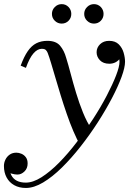

<svg xmlns="http://www.w3.org/2000/svg" viewBox="-84 -672 640 952"><path d="M44.5 260Q11 260 -13.5 246.2Q-38 232.5 -51.2 208Q-64.5 183.5 -64.5 151Q-64.5 134.5 -57 119.2Q-49.5 104 -35.8 94.5Q-22 85 -3 85Q9.5 85 22.5 90.5Q35.5 96 44.2 107.8Q53 119.5 53 138.5Q53 163 37.2 178.2Q21.5 193.5 2.5 193.5Q-10.5 193.5 -26 189Q-41.5 184.5 -52.5 175.2Q-63.5 166 -63.5 151H-37.5Q-37.5 178 -28 196.5Q-18.5 215 -0.5 224.2Q17.5 233.5 44 233.5Q79.5 233.5 121.8 206.8Q164 180 208.8 134.8Q253.5 89.5 296.5 33Q339.5 -23.5 378 -83Q416.5 -142.5 445.5 -198.2Q474.5 -254 491.5 -297.8Q508.5 -341.5 508.5 -365.5Q508.5 -383 503 -401Q497.5 -419 486.2 -430.8Q475 -442.5 457 -442.5V-468.5Q475.5 -468.5 489.8 -460.5Q504 -452.5 512 -439.8Q520 -427 520 -413Q520 -396.5 511.5 -383.5Q503 -370.5 489 -363.2Q475 -356 458 -356Q428 -356 411.5 -373.2Q395 -390.5 395 -413Q395 -436 412.2 -452.8Q429.5 -469.5 457 -469.5Q487.5 -469.5 504.8 -452.2Q522 -435 529 -410.8Q536 -386.5 536 -366Q536 -338 518.8 -290.8Q501.5 -243.5 471 -185.2Q440.5 -127 400.8 -65.2Q361 -3.5 315.5 54.5Q270 112.5 222.8 159Q175.5 205.5 129.8 232.8Q84 260 44.5 260ZM315.5 51.5Q297.5 20 280 -21Q262.5 -62 246.8 -107.8Q231 -153.5 217 -199Q203 -244.5 191 -285.8Q179 -327 169.2 -359.2Q159.5 -391.5 152.5 -409.5Q149.5 -417.5 143.5 -423.8Q137.5 -430 123 -430Q101.5 -430 81.8 -407.2Q62 -384.5 44.5 -335.5L18.5 -346.5Q35 -391.5 53.8 -418.5Q72.5 -445.5 96.2 -457.5Q120 -469.5 151 -469.5Q193.5 -469.5 213.8 -445.5Q234 -421.5 244 -385.5Q254.5 -352 266.5 -306.2Q278.5 -260.5 293.5 -210.8Q308.5 -161 327.5 -114Q346.5 -67 370.5 -31Q363 -20 357 -10.2Q351 -0.5 344.8 9.5Q338.5 19.5 331.5 29.8Q324.5 40 315.5 51.5ZM382 -555Q362 -555 347.8 -569Q333.5 -583 333.5 -603Q333.5 -623 347.8 -637.2Q362 -651.5 382 -651.5Q402 -651.5 415.8 -637.2Q429.5 -623 429.5 -603Q429.5 -583 415.8 -569Q402 -555 382 -555ZM222 -555Q202 -555 187.8 -569Q173.5 -583 173.5 -603Q173.5 -623 187.8 -637.2Q202 -651.5 222 -651.5Q242 -651.5 255.8 -637.2Q269.5 -623 269.5 -603Q269.5 -583 255.8 -569Q242 -555 222 -555Z"/></svg>

Font: Bodoni Moda 9pt
Style: Italic
Weight: 400
Italic angle: -13°
Designer: Owen Earl
Foundry: indestructible type
Version: Version 2.005